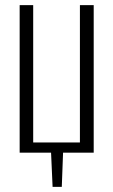

<svg xmlns="http://www.w3.org/2000/svg" viewBox="-20 -598 443 752"><path d="M186 134 180 0H57V-578H110V-40H293V-578H347V0H227L222 134Z"/></svg>

Font: Oswald ExtraLight
Style: Regular
Weight: 250
Designer: Vernon Adams
Foundry: Vernon Adams
Version: Version 4.103;gftools[0.9.33.dev8+g029e19f]